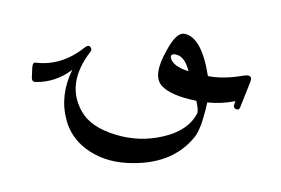

<svg xmlns="http://www.w3.org/2000/svg" viewBox="-58 -317 978 669"><g transform="rotate(10 430.5 17.0)"><path d="M581.5 -96.7Q559.1 -147 526.4 -146.5Q504.9 -146 515.1 -127.4Q529.3 -103.5 581.5 -96.7ZM636.7 42.5Q639.6 31.7 626 0Q534.7 -2.4 499 -30.3Q460 -60.5 493.7 -154.8Q516.1 -222.7 544.4 -222.7Q606 -222.7 650.9 -91.8Q705.6 -90.8 771 -114.3Q806.2 -127.4 799.8 -96.7L780.8 -5.4Q778.3 7.8 766.6 4.4Q756.3 1.5 758.3 -10.7L760.7 -22.5Q713.9 -4.4 664.6 -1Q664.1 22.5 660.2 55.2Q655.3 104 639.6 129.9Q578.6 235.8 427.7 254.9Q342.8 265.6 274.9 230.5Q218.8 201.2 192.9 146Q154.3 65.4 181.6 -31.2Q131.3 22.5 63 32.7Q49.3 34.7 47.4 18.6L43 -15.6Q41 -33.2 51.3 -33.7Q141.6 -38.1 209.5 -113.8Q220.7 -127 228.5 -121.6Q238.3 -114.7 233.4 -105Q168 20 240.7 106.9Q279.8 154.3 368.7 165Q455.6 175.8 535.2 141.6Q616.7 106.9 636.7 42.5Z"/></g></svg>

Font: Amiri
Style: Slanted
Weight: 400
Italic angle: 9°
Designer: Khaled Hosny
Version: Version 000.107